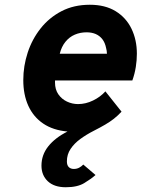

<svg xmlns="http://www.w3.org/2000/svg" viewBox="-20 -543 596 808"><path d="M257 245Q208 245 181.2 219.8Q154.5 194.5 154.5 154Q154.5 109 183 73Q211.5 37 264 10.5Q203 5 161.8 -23Q120.5 -51 99.2 -97.8Q78 -144.5 78 -206Q78 -265 96.5 -321.5Q115 -378 151 -423.5Q187 -469 239 -496Q291 -523 358 -523Q422.5 -523 466.8 -495.8Q511 -468.5 533.5 -421.8Q556 -375 556 -317Q556 -289.5 551.5 -261Q547 -232.5 537 -204.5H211.5Q211.5 -202 211.5 -200Q211.5 -198 211.5 -195.5Q211.5 -166.5 225.5 -146.2Q239.5 -126 261.8 -115.5Q284 -105 308.5 -105Q340.5 -105 371.5 -120Q402.5 -135 423.5 -158.5L491.5 -73Q475 -55.5 459 -43Q443 -30.5 423 -18.8Q403 -7 374.5 7.5Q344 23 318.2 41.8Q292.5 60.5 277 83.8Q261.5 107 261.5 136Q261.5 152.5 269.5 160.2Q277.5 168 290.5 168Q303.5 168 313.5 162.5Q323.5 157 330.5 149.5L382 193.5Q363.5 210 334.5 227.5Q305.5 245 257 245ZM231.5 -317H430Q430 -323 429 -329.2Q428 -335.5 426.5 -341Q422 -363.5 410.8 -378Q399.5 -392.5 382.8 -399.8Q366 -407 344.5 -407Q317.5 -407 294.8 -397.2Q272 -387.5 255.5 -367.2Q239 -347 231.5 -317Z"/></svg>

Font: Overpass ExtraBold
Style: Italic
Weight: 800
Italic angle: -10°
Designer: Delve Withrington, Dave Bailey, Thomas Jockin
Foundry: Delve Fonts LLC
Version: Version 4.000